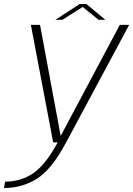

<svg xmlns="http://www.w3.org/2000/svg" viewBox="-87 -715 668 964"><path d="M180 0H245L561.5 -590H514.5L218 -33H217.5L114 -590H68ZM-67 229Q25 229 99.2 181.8Q173.5 134.5 245 0L203 -0.5Q141 113.5 79.2 155.2Q17.5 197 -61.5 197ZM191 -615.5H226L328 -680L408 -615.5H442L346.5 -695H313.5Z"/></svg>

Font: Anybody SemiExpanded ExtraLight
Style: Italic
Weight: 250
Width: 6
Italic angle: -10°
Version: Version 1.113;gftools[0.9.25]